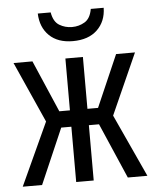

<svg xmlns="http://www.w3.org/2000/svg" viewBox="-53 -785 669 830"><g transform="rotate(-5 281.5 -370.0)"><path d="M12 0 137 -272 19 -536H101L198 -311H244V-536H320V-311H366L464 -536H546L428 -272L553 0H468L364 -240H320V0H244V-240H200L96 0ZM283 -608Q218 -608 181 -644Q144 -680 142 -740H198Q205 -699 230 -684Q255 -669 285 -669Q315 -669 340 -684Q365 -699 372 -740H428Q427 -681 389 -644.5Q351 -608 283 -608Z"/></g></svg>

Font: Noto Sans Mono SemiCondensed
Style: Regular
Weight: 400
Width: 4
Designer: Monotype Design Team
Foundry: Monotype Imaging Inc.
Version: Version 2.014